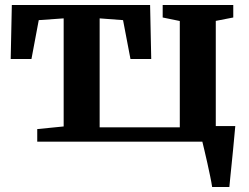

<svg xmlns="http://www.w3.org/2000/svg" viewBox="-20 -563 990 763"><path d="M128 0V-50L233 -60.5V-490L134 -483L105 -328.5H22.5L27 -543H576.5L581 -328.5H498.5L469 -483L376 -490V-57H694.5V-479.5L626.5 -493.5V-543H907V-493.5L837.5 -480V0ZM823 180Q820.5 162.5 815.2 137.2Q810 112 804 85Q798 58 792.5 35Q787 12 784 -0.5L749.5 -62H915Q913.5 -45.5 911.2 -20.8Q909 4 906.2 32.5Q903.5 61 900.5 89.2Q897.5 117.5 895.2 141.2Q893 165 891.5 180Z"/></svg>

Font: Merriweather 48pt
Style: Bold
Weight: 700
Version: Version 2.100